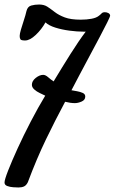

<svg xmlns="http://www.w3.org/2000/svg" viewBox="-64 -650 507 849"><path d="M18 179Q9 179 -5.5 178Q-20 177 -32 172.5Q-44 168 -44 157Q-44 145 -28 104Q-12 63 14 6Q40 -51 72 -112.5Q104 -174 136 -227Q126 -232 112 -238.5Q98 -245 87.5 -254.5Q77 -264 77 -275Q77 -292 94 -305.5Q111 -319 127 -319Q137 -319 149 -308.5Q161 -298 173 -290Q211 -353 247.5 -411Q284 -469 315 -510H306Q277 -510 243 -514.5Q209 -519 180.5 -528Q152 -537 137 -551Q120 -520 94 -495.5Q68 -471 47 -471Q30 -471 26.5 -476Q23 -481 23 -491Q23 -500 28.5 -519Q34 -538 41.5 -560.5Q49 -583 53 -601Q58 -621 74 -625.5Q90 -630 109 -630Q131 -630 146 -620Q161 -610 178.5 -596.5Q196 -583 222.5 -573Q249 -563 293 -563Q319 -563 340.5 -567Q362 -571 373 -580Q381 -586 385.5 -591Q390 -596 400 -596Q408 -596 415.5 -592Q423 -588 423 -580Q423 -577 410.5 -551.5Q398 -526 377.5 -487.5Q357 -449 333.5 -405Q310 -361 288.5 -320.5Q267 -280 252 -251Q263 -249 277 -246.5Q291 -244 302 -239Q313 -234 313 -223Q313 -208 297 -201Q281 -194 267 -194Q248 -194 224 -200Q180 -118 139 -33Q98 52 59 156Q52 170 42 174.5Q32 179 18 179Z"/></svg>

Font: Solitreo
Style: Regular
Weight: 400
Designer: Nathan Gross, Bryan Kirschen, Binghamton University
Foundry: Eli Heuer
Version: Version 1.100; ttfautohint (v1.8.4.7-5d5b)